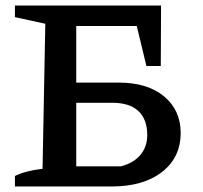

<svg xmlns="http://www.w3.org/2000/svg" viewBox="-20 -675 734 695"><path d="M34 0V-38Q73 -57 134 -64L144 -589L34 -613V-655H563L562 -436H510L475 -581H206L256 -631V-73H418Q464 -85 488.5 -114.5Q513 -144 513 -186Q513 -243 481 -273Q449 -303 386 -303H201V-376H410Q514 -376 574 -326Q634 -276 634 -194Q634 -105 566.5 -52.5Q499 0 384 0Z"/></svg>

Font: Piazzolla 24pt SemiBold
Style: Regular
Weight: 600
Designer: Juan Pablo del Peral
Foundry: Huerta Tipografica
Version: Version 2.005